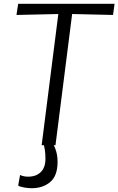

<svg xmlns="http://www.w3.org/2000/svg" viewBox="-20 -767 625 1014"><path d="M148 227Q128 227 106.2 223Q84.5 219 76 213L86 157Q94.5 161.5 105.5 163.8Q116.5 166 129 166Q170.5 166 195.2 142Q220 118 220 71Q220 43 216.5 22Q214 9.5 212 0H200L288 -693L67 -688L76 -747H585L577 -688L361 -693L273 0H264Q271.5 14 276.5 31.5Q284 56.5 284 88Q284 162 245 194.5Q206 227 148 227Z"/></svg>

Font: Koeln Type Sans Light
Style: Italic
Weight: 300
Italic angle: -7.5°
Designer: Eben Sorkin
Foundry: Eben Sorkin
Version: Version 2.001